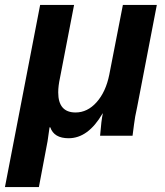

<svg xmlns="http://www.w3.org/2000/svg" viewBox="-43 -548 666 775"><path d="M492 0H361Q366 -63 372 -90H371Q313 10 234 10Q175 10 160 -34H157L149 22L114 207H-23L119 -528H256L199 -233Q192 -201 192 -175Q192 -94 262 -94Q310 -94 347 -135.5Q384 -177 398 -246L453 -528H590L511 -118Q501 -73 498 -46Z"/></svg>

Font: Libra Sans
Style: Bold Italic
Weight: 700
Italic angle: -12°
Foundry: Context Ltd
Version: Version 1.002